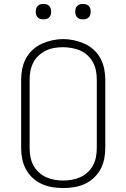

<svg xmlns="http://www.w3.org/2000/svg" viewBox="-20 -944 640 972"><path d="M300 8Q272 8 244.5 3.5Q217 -1 191.5 -12.5Q166 -24 145 -43.5Q124 -63 111 -87.5Q98 -112 92.5 -139.5Q87 -167 87 -195V-540Q87 -568 92.5 -595.5Q98 -623 111 -647.5Q124 -672 145 -691.5Q166 -711 191.5 -722.5Q217 -734 244.5 -740Q272 -746 300 -746Q328 -746 355.5 -740Q383 -734 408.5 -722.5Q434 -711 455 -691.5Q476 -672 489 -647.5Q502 -623 507.5 -595.5Q513 -568 513 -540V-195Q513 -167 507.5 -139.5Q502 -112 489 -87.5Q476 -63 455 -43.5Q434 -24 408.5 -12.5Q383 -1 355.5 3.5Q328 8 300 8ZM300 -30Q322 -30 344.5 -34Q367 -38 387.5 -47.5Q408 -57 424.5 -72.5Q441 -88 451.5 -108Q462 -128 466 -150.5Q470 -173 470 -195V-540Q470 -563 466 -585Q462 -607 451.5 -627Q441 -647 424 -663Q407 -679 386.5 -688Q366 -697 343 -701Q320 -705 298 -705Q275 -705 253 -701Q231 -697 211 -687Q191 -677 174.5 -661.5Q158 -646 148 -626Q138 -606 134 -584Q130 -562 130 -540V-195Q130 -173 134 -150.5Q138 -128 148.5 -108Q159 -88 175.5 -72.5Q192 -57 212.5 -47.5Q233 -38 255.5 -34Q278 -30 300 -30ZM400 -846Q392 -846 384.5 -848Q377 -850 371 -856Q365 -862 363 -869.5Q361 -877 361 -885Q361 -893 363 -900.5Q365 -908 371 -914Q377 -920 384.5 -922Q392 -924 400 -924Q408 -924 415.5 -922Q423 -920 429 -914Q435 -908 437 -900.5Q439 -893 439 -885Q439 -877 437 -869.5Q435 -862 429 -856Q423 -850 415.5 -848Q408 -846 400 -846ZM200 -846Q192 -846 184.5 -848Q177 -850 171 -856Q165 -862 163 -869.5Q161 -877 161 -885Q161 -893 163 -900.5Q165 -908 171 -914Q177 -920 184.5 -922Q192 -924 200 -924Q208 -924 215.5 -922Q223 -920 229 -914Q235 -908 237 -900.5Q239 -893 239 -885Q239 -877 237 -869.5Q235 -862 229 -856Q223 -850 215.5 -848Q208 -846 200 -846Z"/></svg>

Font: Iosevka Curly XLtEx
Style: Regular
Weight: 200
Width: 7
Monospace: yes
Designer: Belleve Invis
Foundry: Belleve Invis
Version: Version 11.1.0; ttfautohint (v1.8.3)